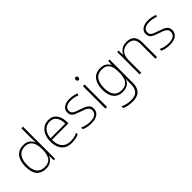

<svg xmlns="http://www.w3.org/2000/svg" viewBox="123 -1861 3202 3202"><g transform="rotate(-45 1724.0 -260.0)"><path d="M281 10Q170 10 114 -58Q58 -126 58 -257Q58 -394 118 -467Q178 -540 288 -540Q358 -540 401.5 -506.5Q445 -473 463 -425H466Q464 -454 463.5 -484.5Q463 -515 463 -544V-760H501V0H469L465 -105H463Q444 -58 400.5 -24Q357 10 281 10ZM284 -25Q381 -25 422 -86.5Q463 -148 463 -260V-266Q463 -382 421.5 -443.5Q380 -505 290 -505Q197 -505 147.5 -442Q98 -379 98 -256Q98 -141 144 -83Q190 -25 284 -25Z M878 -540Q946 -540 989.5 -507.5Q1033 -475 1054.5 -419.5Q1076 -364 1076 -294V-263H688Q687 -148 739.5 -86.5Q792 -25 890 -25Q939 -25 974.5 -32.5Q1010 -40 1055 -61V-23Q1016 -6 977.5 2Q939 10 889 10Q808 10 754.5 -24Q701 -58 674.5 -119Q648 -180 648 -260Q648 -337 674 -400.5Q700 -464 751 -502Q802 -540 878 -540ZM878 -505Q798 -505 748 -451.5Q698 -398 689 -297H1036Q1036 -390 997 -447.5Q958 -505 878 -505Z M1551 -137Q1551 -68 1499.5 -29Q1448 10 1349 10Q1294 10 1250 0Q1206 -10 1177 -24V-64Q1215 -45 1259 -34.5Q1303 -24 1350 -24Q1436 -24 1474 -54Q1512 -84 1512 -135Q1512 -170 1492.5 -192Q1473 -214 1438 -229Q1403 -244 1358 -258Q1310 -274 1272 -289.5Q1234 -305 1212 -331.5Q1190 -358 1190 -406Q1190 -469 1240.5 -504.5Q1291 -540 1376 -540Q1423 -540 1464 -531Q1505 -522 1538 -508L1523 -474Q1494 -488 1454 -496.5Q1414 -505 1375 -505Q1306 -505 1267.5 -480.5Q1229 -456 1229 -407Q1229 -370 1248 -350Q1267 -330 1300 -317.5Q1333 -305 1376 -290Q1422 -275 1461.5 -258.5Q1501 -242 1526 -214Q1551 -186 1551 -137Z M1705 -724Q1724 -724 1730.5 -714Q1737 -704 1737 -688Q1737 -672 1730.5 -662Q1724 -652 1705 -652Q1689 -652 1682 -662Q1675 -672 1675 -688Q1675 -704 1682 -714Q1689 -724 1705 -724ZM1725 -530V0H1686V-530Z M2101 -540Q2170 -540 2210 -513Q2250 -486 2273 -443H2276L2282 -530H2314V22Q2314 121 2262.5 180.5Q2211 240 2090 240Q2030 240 1984.5 229.5Q1939 219 1903 204V163Q1939 181 1987 193Q2035 205 2091 205Q2190 205 2232.5 155.5Q2275 106 2275 23V-15Q2275 -40 2275.5 -61.5Q2276 -83 2278 -108H2275Q2255 -50 2207.5 -20Q2160 10 2090 10Q1988 10 1930 -58.5Q1872 -127 1872 -258Q1872 -388 1930 -464Q1988 -540 2101 -540ZM2103 -505Q2006 -505 1959 -439.5Q1912 -374 1912 -258Q1912 -144 1958.5 -84.5Q2005 -25 2093 -25Q2166 -25 2205.5 -56.5Q2245 -88 2260.5 -138.5Q2276 -189 2276 -246V-289Q2276 -353 2259.5 -401.5Q2243 -450 2205.5 -477.5Q2168 -505 2103 -505Z M2720 -540Q2808 -540 2855.5 -493Q2903 -446 2903 -347V0H2864V-345Q2864 -428 2826 -466.5Q2788 -505 2717 -505Q2630 -505 2581 -453.5Q2532 -402 2532 -297V0H2493V-530H2524L2530 -426H2533Q2552 -471 2597.5 -505.5Q2643 -540 2720 -540Z M3402 -137Q3402 -68 3350.5 -29Q3299 10 3200 10Q3145 10 3101 0Q3057 -10 3028 -24V-64Q3066 -45 3110 -34.5Q3154 -24 3201 -24Q3287 -24 3325 -54Q3363 -84 3363 -135Q3363 -170 3343.5 -192Q3324 -214 3289 -229Q3254 -244 3209 -258Q3161 -274 3123 -289.5Q3085 -305 3063 -331.5Q3041 -358 3041 -406Q3041 -469 3091.5 -504.5Q3142 -540 3227 -540Q3274 -540 3315 -531Q3356 -522 3389 -508L3374 -474Q3345 -488 3305 -496.5Q3265 -505 3226 -505Q3157 -505 3118.5 -480.5Q3080 -456 3080 -407Q3080 -370 3099 -350Q3118 -330 3151 -317.5Q3184 -305 3227 -290Q3273 -275 3312.5 -258.5Q3352 -242 3377 -214Q3402 -186 3402 -137Z"/></g></svg>

Font: Noto Sans Thai ExtraLight
Style: Regular
Weight: 200
Designer: Monotype Design Team
Foundry: Monotype Imaging Inc.
Version: Version 2.001; ttfautohint (v1.8.4.7-5d5b)